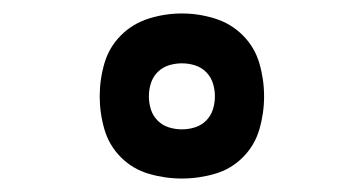

<svg xmlns="http://www.w3.org/2000/svg" viewBox="-20 -809 540 285"><path d="M250 -544Q225 -544 201 -551Q177 -558 159.5 -575.5Q142 -593 135 -617Q128 -641 128 -666Q128 -691 135 -715Q142 -739 159.5 -756.5Q177 -774 201 -781.5Q225 -789 250 -789Q275 -789 299 -781.5Q323 -774 340.5 -756.5Q358 -739 365 -715Q372 -691 372 -666Q372 -641 365 -617Q358 -593 340.5 -575.5Q323 -558 299 -551Q275 -544 250 -544ZM250 -617Q260 -617 269.5 -620Q279 -623 286 -630Q293 -637 296 -646.5Q299 -656 299 -666Q299 -676 296 -685.5Q293 -695 286 -702Q279 -709 269.5 -712Q260 -715 250 -715Q240 -715 230.5 -712Q221 -709 214 -702Q207 -695 204 -685.5Q201 -676 201 -666Q201 -656 204 -646.5Q207 -637 214 -630Q221 -623 230.5 -620Q240 -617 250 -617Z"/></svg>

Font: iosevka_custom_sans_ss08 Md
Style: Regular
Weight: 500
Designer: Belleve Invis
Foundry: Belleve Invis
Version: Version 10.3.0; ttfautohint (v1.8.3)